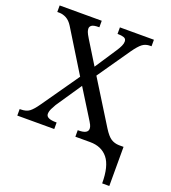

<svg xmlns="http://www.w3.org/2000/svg" viewBox="-162 -833 1033 1162"><g transform="rotate(20 354.0 -252.0)"><path d="M631 210Q631 99 591 49.5Q551 0 477 0H382V-42H387Q447 -42 447 -75Q447 -86 441 -98.5Q435 -111 414 -144L315 -303L204 -139Q196 -126 187 -107.5Q178 -89 178 -73Q178 -42 243 -42H246V0H8V-42H14Q50 -42 70.5 -57.5Q91 -73 118 -112L285 -351L120 -619Q102 -648 79.5 -660Q57 -672 34 -672H21V-714H292V-672H289Q255 -672 243.5 -663.5Q232 -655 232 -643Q232 -633 236 -621.5Q240 -610 256 -584L346 -438L441 -582Q452 -599 459 -614.5Q466 -630 466 -643Q466 -661 450.5 -666.5Q435 -672 412 -672H409V-714H628V-672H619Q590 -672 569.5 -656.5Q549 -641 520 -600L375 -391L547 -114Q574 -71 596 -57Q618 -43 647 -42H677V210Z"/></g></svg>

Font: NotoSerif-Regular
Style: Regular
Weight: 400
Designer: Monotype Design Team
Foundry: Monotype Imaging Inc.
Version: Version 2.007; ttfautohint (v1.8) -l 8 -r 50 -G 200 -x 14 -D